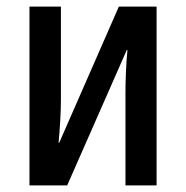

<svg xmlns="http://www.w3.org/2000/svg" viewBox="-20 -560 562 580"><path d="M69 0V-540H164V-260Q164 -230 162 -196Q160 -162 157 -129H159L339 -540H453V0H359V-278Q359 -309 360.5 -343.5Q362 -378 365 -409H363L183 0Z"/></svg>

Font: Noto Sans Condensed Medium
Style: Regular
Weight: 500
Width: 3
Designer: Monotype Design Team
Foundry: Monotype Imaging Inc.
Version: Version 2.013; ttfautohint (v1.8.4.7-5d5b)